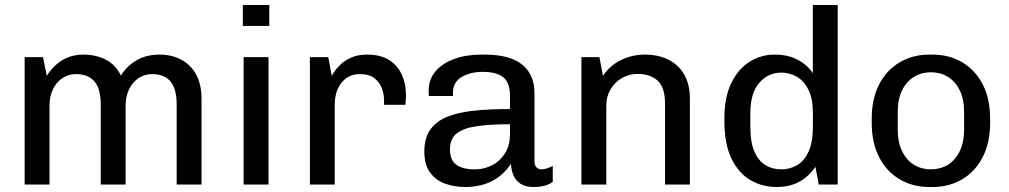

<svg xmlns="http://www.w3.org/2000/svg" viewBox="-20 -740 4048 770"><path d="M78.8 0V-511H152.5L167.5 -435.8Q192.8 -476 229.6 -498.5Q266.5 -521 314.5 -521Q364.5 -521 403.8 -501Q443 -481 465 -437Q487.2 -474 526.5 -497.5Q565.8 -521 619.8 -521Q668.5 -521 706.6 -500.9Q744.8 -480.8 766.5 -441.4Q788.2 -402 788.2 -343.2V0H688.5V-320.8Q688.5 -385 663.2 -413.9Q638 -442.8 590.5 -442.8Q559.5 -442.8 535.4 -426.6Q511.2 -410.5 497.5 -381.9Q483.8 -353.2 483.8 -317V0H384V-320.8Q384 -385 358.4 -413.9Q332.8 -442.8 285.2 -442.8Q254.2 -442.8 230.1 -426.6Q206 -410.5 192.2 -381.9Q178.5 -353.2 178.5 -317V0Z M957 0V-511H1056.8V0ZM953.8 -636V-720H1060V-636Z M1222.8 0V-511H1296.5L1310.5 -435.8Q1312 -438 1319.8 -451Q1327.5 -464 1344.4 -480.2Q1361.2 -496.5 1387.8 -508.8Q1414.2 -521 1452.5 -521Q1506.2 -521 1540.4 -499.4Q1574.5 -477.8 1591.4 -440.8Q1608.2 -403.8 1608.2 -357.2Q1608.2 -346.5 1607.2 -336.1Q1606.2 -325.8 1605.5 -319.8H1520.2V-338.8Q1520.2 -361.2 1511.6 -385.4Q1503 -409.5 1482 -426.1Q1461 -442.8 1423 -442.8Q1395 -442.8 1375.6 -431Q1356.2 -419.2 1344.4 -401.2Q1332.5 -383.2 1327.5 -363Q1322.5 -342.8 1322.5 -325.5V0Z M1845 10Q1804 10 1766.6 -2.9Q1729.2 -15.8 1705.5 -47.1Q1681.8 -78.5 1681.8 -132.5Q1681.8 -187.8 1706.5 -221.5Q1731.2 -255.2 1776.8 -272.9Q1822.2 -290.5 1885.4 -296.6Q1948.5 -302.8 2025.2 -302.8V-354.8Q2025.2 -408.5 1998.4 -430.1Q1971.5 -451.8 1914.8 -451.8Q1867.2 -451.8 1831.9 -431.5Q1796.5 -411.2 1796.5 -366.5V-355H1700.2Q1699.2 -359.5 1699.1 -365.2Q1699 -371 1699 -376.5Q1699 -420.8 1726.2 -453.4Q1753.5 -486 1801.4 -503.5Q1849.2 -521 1910.2 -521H1924Q2024.5 -521 2074 -481Q2123.5 -441 2123.5 -366.2V-95.2Q2123.5 -76.5 2131.9 -68.6Q2140.2 -60.8 2151.2 -60.8Q2161.5 -60.8 2174 -64.9Q2186.5 -69 2196.8 -74.5V-10.5Q2183.8 -0.8 2164.6 4.6Q2145.5 10 2120 10Q2088 10 2068.4 -2.4Q2048.8 -14.8 2039.6 -35.8Q2030.5 -56.8 2029 -83Q1999.5 -37.8 1953.2 -13.9Q1907 10 1845 10ZM1885 -60.8Q1919.8 -60.8 1951.6 -76.4Q1983.5 -92 2004.4 -123.8Q2025.2 -155.5 2025.2 -204V-241.8Q1950.2 -241.8 1896.1 -234.5Q1842 -227.2 1813.2 -206.1Q1784.5 -185 1784.5 -141Q1784.5 -98.8 1809.5 -79.8Q1834.5 -60.8 1885 -60.8Z M2311.8 0V-511H2384L2398 -435.8Q2426.2 -477.5 2470.4 -499.2Q2514.5 -521 2566.8 -521Q2619.8 -521 2660.2 -500.9Q2700.8 -480.8 2723.8 -441.4Q2746.8 -402 2746.8 -343.2V0H2647V-325.5Q2647 -389 2617.8 -416.2Q2588.5 -443.5 2536.2 -443.5Q2501.8 -443.5 2473.4 -426.6Q2445 -409.8 2428.2 -381.1Q2411.5 -352.5 2411.5 -316.2V0Z M3094.8 10Q3037.2 10 2989.8 -17.5Q2942.2 -45 2913.6 -103.8Q2885 -162.5 2885 -255.2V-266.2Q2885 -349.5 2912.5 -406.2Q2940 -463 2985.6 -492Q3031.2 -521 3086.5 -521Q3140.5 -521 3179.5 -500.2Q3218.5 -479.5 3239.8 -446V-720H3339.5V0H3263.5L3250.2 -71Q3224.5 -33 3186.1 -11.5Q3147.8 10 3094.8 10ZM3113.2 -60.8Q3148 -60.8 3176.5 -77.4Q3205 -94 3222.5 -131.6Q3240 -169.2 3240 -231.5V-287.8Q3240 -342.5 3223 -378.2Q3206 -414 3177.1 -431.4Q3148.2 -448.8 3113.2 -448.8Q3061 -448.8 3025.1 -408.1Q2989.2 -367.5 2989.2 -286V-230.8Q2989.2 -168.8 3005.8 -131.5Q3022.2 -94.2 3050.4 -77.5Q3078.5 -60.8 3113.2 -60.8Z M3707 10Q3640.5 10 3588 -20.9Q3535.5 -51.8 3505.8 -109.6Q3476 -167.5 3476 -247.2V-263.8Q3476 -344.5 3506 -402Q3536 -459.5 3588.4 -490.2Q3640.8 -521 3707 -521H3719.8Q3787 -521 3839.1 -490.1Q3891.2 -459.2 3921 -401.8Q3950.8 -344.2 3950.8 -263.8V-247.2Q3950.8 -167.5 3920.8 -109.5Q3890.8 -51.5 3838.5 -20.8Q3786.2 10 3719.8 10ZM3713 -60.8Q3750.8 -60.8 3780.8 -78.8Q3810.8 -96.8 3828.6 -133Q3846.5 -169.2 3846.5 -221.8V-289.2Q3846.5 -342.8 3828.6 -378.5Q3810.8 -414.2 3780.8 -432.2Q3750.8 -450.2 3713 -450.2Q3676 -450.2 3646 -432.2Q3616 -414.2 3598.1 -378.5Q3580.2 -342.8 3580.2 -289.2V-221.8Q3580.2 -169.2 3598.1 -133Q3616 -96.8 3646 -78.8Q3676 -60.8 3713 -60.8Z"/></svg>

Font: Chivo Medium
Style: Regular
Weight: 500
Designer: Hector Gatti
Foundry: Omnibus-Type
Version: Version 2.002